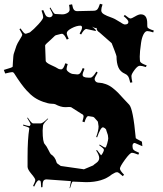

<svg xmlns="http://www.w3.org/2000/svg" viewBox="-53 -874 863 1019"><path d="M102.5 -205.1Q106.4 -205.1 109.4 -213.9Q109.4 -218.8 91.3 -248L94.2 -250Q114.7 -219.2 121.6 -219.2H163.6Q173.3 -219.2 200.2 -245.1L202.6 -243.2Q175.3 -217.3 175.3 -207L173.3 -181.2Q173.3 -118.2 185.5 -107.9Q193.8 -99.1 204.1 -77.9Q214.4 -56.6 217.3 -55.2Q239.3 -41.5 246.6 -14.2Q248 -9.3 250.5 -6.8L269.5 6.8L389.2 23.9L391.6 24.9L441.4 3.9Q446.8 -1.5 456.1 -7.8Q473.6 -19.5 473.6 -35.2Q473.6 -50.8 457.5 -75.2L461.4 -78.1L483.4 -49.8Q488.3 -53.7 493.4 -64Q498.5 -74.2 498.5 -78.1Q498.5 -82 495.1 -85.9Q491.7 -89.8 473.6 -103L475.6 -106.9Q501 -90.8 505.6 -90.8Q510.3 -90.8 515.9 -111.8Q521.5 -132.8 521.5 -139.6Q521.5 -146.5 519.5 -157.2L511.2 -182.1Q511.2 -187.5 504.4 -192.9Q497.6 -198.2 493.2 -198.2Q481 -198.2 462.4 -145L457.5 -147Q470.2 -181.2 470.2 -203.1L467.3 -223.1Q467.3 -226.1 465.3 -230L447.3 -250Q444.8 -252.4 440.4 -253.9L422.4 -256.8L415.5 -257.8Q405.3 -257.8 395.5 -225.1L384.3 -229Q390.6 -250.5 390.6 -256.3Q390.6 -265.6 379.4 -270L324.2 -305.2Q321.3 -306.2 314.5 -306.2L293.5 -305.2Q269 -305.2 240.2 -320.8Q235.4 -323.2 219.7 -323.5Q204.1 -323.7 177 -333.3Q149.9 -342.8 129.6 -356.7Q109.4 -370.6 88.9 -393.1Q60.5 -423.8 23.4 -482.9Q18.6 -491.2 11.5 -491.2Q4.4 -491.2 -25.4 -483.9L-32.7 -502.9Q14.2 -516.1 14.2 -520Q15.1 -528.3 15.6 -544.9Q17.6 -583 20.5 -589.8L34.2 -630.9Q38.6 -643.1 52 -664.3Q65.4 -685.5 65.4 -689.5Q65.4 -693.4 50.3 -719.2L56.2 -723.1Q74.7 -694.8 82.5 -694.8Q85.4 -694.8 87.4 -695.8L105.5 -702.1Q125.5 -717.3 150.9 -745.1Q176.3 -772.9 176.3 -782.7Q176.3 -792.5 167.5 -817.9L176.3 -820.8Q188 -791 194.8 -786.6Q202.6 -782.2 210 -782.2Q217.3 -782.2 221.9 -786.9Q226.6 -791.5 226.6 -796.9Q226.6 -802.2 210.4 -831.1L214.4 -834Q229.5 -807.1 233.4 -803.7Q237.3 -800.3 240.2 -799.8L274.4 -797.9Q289.1 -796.9 302.7 -804Q316.4 -811 316.4 -822.5Q316.4 -834 313.5 -848.1L329.6 -851.1Q333.5 -829.1 339.6 -822Q345.7 -814.9 356.4 -814.9L443.4 -816.9Q456.1 -816.9 462.9 -823.5Q469.7 -830.1 477.5 -854L491.2 -850.1Q484.4 -831.5 484.4 -819.1Q484.4 -806.6 498.8 -798.1Q513.2 -789.6 534.9 -782.2Q556.6 -774.9 579.6 -759.5Q602.5 -744.1 609.4 -744.1Q628.9 -744.1 628.4 -757.8Q628.4 -768.1 603.5 -788.1L609.4 -794.9Q632.3 -775.9 639.2 -775.9Q646 -775.9 664.3 -786.9Q682.6 -797.9 694.3 -797.9Q728.5 -797.9 728.5 -750V-740.2Q728.5 -732.9 729.5 -729.5Q732.9 -721.2 763.2 -711.9L760.3 -702.1Q739.7 -709 728.8 -709Q717.8 -709 708.7 -691.7Q699.7 -674.3 695.8 -647.5Q688.5 -597.2 688.7 -573.7Q689 -550.3 690.9 -546.9Q695.8 -537.1 725.6 -526.9L721.2 -518.1Q700.7 -524.9 689 -524.9Q677.2 -524.9 660.9 -502.7Q644.5 -480.5 644.5 -470.5Q644.5 -460.4 649.4 -437L638.2 -435.1Q632.8 -460 627 -469Q621.1 -478 611.3 -481.9Q585 -493.2 575.2 -516.6Q565.4 -540 565.4 -575.2Q565.4 -578.1 553.2 -610.4Q541 -642.6 539.6 -645L474.6 -702.1Q459.5 -710.9 459.5 -726.1L454.6 -725.1Q448.7 -725.1 435.5 -732.9Q456.5 -716.3 456.5 -711.9Q456.5 -710 452.6 -710L405.3 -720.2Q393.6 -720.2 377.4 -690.9L369.6 -695.8Q382.3 -717.8 382.3 -727.8Q382.3 -737.8 373.5 -737.8Q353 -737.8 327.1 -724.1Q301.3 -710.4 301.3 -698.2Q301.3 -689 311.5 -668L301.3 -664.1Q287.6 -694.8 275.4 -694.8L269.5 -693.8L243.2 -687L238.3 -684.1Q231.9 -677.2 218.3 -665Q186.5 -637.7 186.5 -632.8L189.5 -551.8Q189.5 -541.5 218.3 -528.6Q247.1 -515.6 252 -511.7Q259.8 -505.9 271.7 -505.9Q283.7 -505.9 293.5 -538.1L306.2 -534.2Q300.3 -515.6 300.3 -507.3Q300.3 -499 313.5 -490Q326.7 -481 337.4 -481L357.4 -479Q368.2 -479 374.3 -488.3Q380.4 -497.6 386.2 -513.2L395.5 -508.8Q385.3 -485.4 385.3 -477.1Q385.3 -461.9 416 -461.9Q421.9 -461.9 427.2 -461.9Q439 -461.9 458.5 -494.1L465.3 -488.8Q449.2 -461.9 449.2 -454.6Q449.2 -447.3 455.1 -441.2Q460.9 -435.1 474.9 -434.8Q488.8 -434.6 508.5 -427.5Q528.3 -420.4 545.7 -406.5Q563 -392.6 575.2 -380.1Q587.4 -367.7 604.7 -348.1Q622.1 -328.6 632.3 -318.8Q653.3 -297.9 667.5 -141.1Q667.5 -138.7 700.2 -122.1L702.6 -98.1L662.6 -115.2Q658.2 -115.2 654.3 -112.8H655.3Q651.9 -110.8 650.4 -104V-95.2Q650.4 -85 656 -78.9Q661.6 -72.8 685.5 -63L681.2 -53.2Q657.2 -63 647 -63Q636.7 -63 610.1 -26.4Q583.5 10.3 583.5 20.8Q583.5 31.2 605.5 53.2L598.6 61Q576.2 40 569.3 40Q562.5 40 557.9 42.2Q553.2 44.4 548.1 47.6Q543 50.8 540.5 51.8Q491.2 92.8 404.3 92.8L332.5 89.8Q328.6 89.8 318.4 125L316.4 124Q323.2 93.3 323.2 90.6Q323.2 87.9 322.3 86.9H318.4L194.3 78.1Q182.1 78.1 177.2 86.4Q172.4 94.7 172.4 119.1L165.5 120.1Q164.6 87.9 160.9 85.4Q157.2 83 152.3 83Q143.6 83 128.4 116.2L122.6 112.8Q134.3 89.4 134.3 81.3Q134.3 73.2 113.8 49.1Q93.3 24.9 93.3 11.2V-42Q93.3 -137.2 102.5 -191.9Q102.5 -194.3 101.6 -195.3Q99.1 -198.7 69.3 -208L70.3 -212.9Q95.7 -205.1 102.5 -205.1Z"/></svg>

Font: Eater Caps
Style: Regular
Weight: 400
Version: Version 001.002